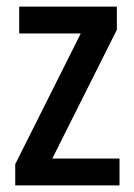

<svg xmlns="http://www.w3.org/2000/svg" viewBox="-20 -611 406 580"><path d="M341 -51H26V-115L224 -510H38V-591H333V-521L138 -132H341Z"/></svg>

Font: Noto Sans Tamil UI Condensed Medium
Style: Regular
Weight: 500
Width: 3
Designer: Jelle Bosma - Monotype Design Team
Foundry: Monotype Imaging Inc.
Version: Version 2.004; ttfautohint (v1.8.4.7-5d5b)